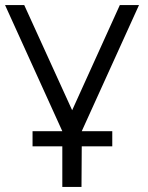

<svg xmlns="http://www.w3.org/2000/svg" viewBox="-22 -520 587 761"><path d="M529 -500 302 0H423V60H302L301 221H225V60H107V0H225L-2 -500H74L264 -83L453 -500Z"/></svg>

Font: Nata Sans
Style: Regular
Weight: 400
Designer: Daniel Uzquiano Cruz
Version: Version 1.001